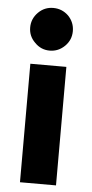

<svg xmlns="http://www.w3.org/2000/svg" viewBox="-53 -774 385 807"><g transform="rotate(5 139.0 -371.0)"><path d="M229 -652Q229 -689 203 -716Q176 -742 139 -742Q102 -742 76 -716Q49 -689 49 -652Q49 -615 76 -589Q102 -562 139 -562Q176 -562 203 -589Q229 -615 229 -652ZM63 0H215V-500H63Z"/></g></svg>

Font: Unageo
Style: ExtraBold
Weight: 800
Designer: Richard Sepsi
Foundry: Richard Sepsi
Version: Version 2.000